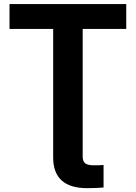

<svg xmlns="http://www.w3.org/2000/svg" viewBox="-20 -748 689 975"><path d="M423.3 207.5Q336.4 207.5 293.2 168.5Q250 129.4 250 52.2V-90.8H399.9V46.9Q399.9 70.8 412.4 81.1Q424.8 91.3 454.1 91.3Q467.3 91.3 481.7 91.1Q496.1 90.8 505.9 89.8V204.1Q491.7 205.6 469.7 206.5Q447.8 207.5 423.3 207.5ZM28.3 -601.1V-727.5H621.1V-601.1H399.9V0H250V-601.1Z"/></svg>

Font: Inter 24pt
Style: Bold
Weight: 700
Designer: Rasmus Andersson
Foundry: rsms
Version: Version 4.001;git-66647c0bb